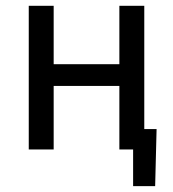

<svg xmlns="http://www.w3.org/2000/svg" viewBox="-20 -510 590 655"><path d="M434.1 0H387.2V-216.8H163.1V0H78.1V-490.2H163.1V-291H387.2V-490.2H472.2V-69.8H514.2L509.3 125H434.1Z"/></svg>

Font: Code New Roman
Style: Regular
Weight: 400
Monospace: yes
Designer: Sam Radian
Foundry: Code New Roman
Version: Version 2.00 November 29, 2014